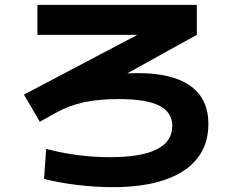

<svg xmlns="http://www.w3.org/2000/svg" viewBox="-20 -732 978 794"><path d="M162.1 7.8 170.9 -116.2Q300.3 -82 434.6 -82Q692.4 -82 692.4 -210.9Q692.4 -268.1 638.4 -295.2Q584.5 -322.3 469.7 -322.3Q388.7 -322.3 327.1 -309.1Q265.6 -295.9 210.9 -265.6L144.5 -228.5L79.1 -340.8L548.3 -587.9H134.8V-711.9H793.9V-587.9L506.3 -428.7L548.8 -429.7Q693.8 -429.7 767.8 -376.5Q841.8 -323.2 841.8 -218.8Q841.8 -135.3 795.9 -76.9Q750 -18.6 661.4 11.7Q572.8 42 446.3 42Q377 42 300.8 33Q224.6 23.9 162.1 7.8Z"/></svg>

Font: Pretendard ExtraBold
Style: Regular
Weight: 800
Designer: Base glyphs from Inter by Rasmus Andersson; Hangeul glyphs from Noto Sans CJK(Source Han Sans) by Jang Soo-young and Kan
Foundry: Kil Hyung-jin
Version: Version 1.309